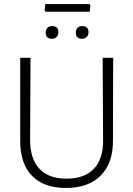

<svg xmlns="http://www.w3.org/2000/svg" viewBox="-20 -925 659 950"><path d="M423 -905 427 -900 424 -867H206L201 -872L204 -905ZM387 -796Q418 -796 418 -765Q418 -751 409 -742Q400 -733 386 -733Q355 -733 355 -764Q355 -779 364 -787.5Q373 -796 387 -796ZM238 -796Q269 -796 269 -765Q269 -751 260 -742Q251 -733 237 -733Q206 -733 206 -764Q206 -779 215 -787.5Q224 -796 238 -796ZM540 -639 539 -313V-236Q541 -121 480 -58Q419 5 306 5Q196 5 137.5 -56Q79 -117 80 -232V-639H131L129 -237Q128 -141 174 -91Q220 -41 309 -41Q398 -41 444.5 -90Q491 -139 490 -232L488 -639Z"/></svg>

Font: Alegreya Sans SC Light
Style: Regular
Weight: 300
Designer: Juan Pablo del Peral
Foundry: Huerta Tipografica
Version: Version 2.007